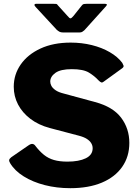

<svg xmlns="http://www.w3.org/2000/svg" viewBox="-20 -975 730 1005"><path d="M495 -555Q475 -577 445.5 -595Q416 -613 356 -613Q297 -613 270 -593.5Q243 -574 243 -548Q243 -537 249 -525.5Q255 -514 270.5 -503Q286 -492 315 -485L477 -441Q571 -416 614 -359Q657 -302 657 -227Q657 -155 619.5 -101.5Q582 -48 513 -19Q444 10 348 10Q277 10 214.5 -6Q152 -22 104.5 -51.5Q57 -81 33 -121Q27 -131 28 -137.5Q29 -144 39 -152L129 -214Q142 -223 150.5 -221.5Q159 -220 164 -213Q187 -183 210 -164.5Q233 -146 262.5 -137.5Q292 -129 333 -129Q393 -129 429 -146.5Q465 -164 465 -199Q465 -213 457.5 -225.5Q450 -238 434.5 -248Q419 -258 392 -265L240 -305Q181 -321 139 -353Q97 -385 74.5 -428Q52 -471 52 -521Q52 -585 88.5 -637.5Q125 -690 192 -721Q259 -752 350 -752Q408 -752 460.5 -739Q513 -726 554.5 -702Q596 -678 620 -646Q624 -639 626.5 -632Q629 -625 620 -618L522 -547Q516 -542 510.5 -543.5Q505 -545 495 -555ZM408 -946Q413 -953 419 -954Q425 -955 433 -955H530Q548 -955 531 -938L422 -817Q417 -813 411.5 -809Q406 -805 396 -805H311Q298 -805 291 -809Q284 -813 277 -819L167 -938Q160 -945 160.5 -950Q161 -955 169 -955H260Q269 -955 274 -954.5Q279 -954 284 -946L333 -892Q344 -878 349.5 -879Q355 -880 365 -892Z"/></svg>

Font: Libre Franklin ExtraBold
Style: Regular
Weight: 800
Designer: Pablo Impallari, Rodrigo Fuenzalida, Nhung Nguyen
Foundry: Impallari Type
Version: Version 3.000